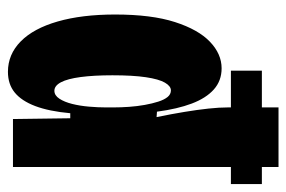

<svg xmlns="http://www.w3.org/2000/svg" viewBox="-142 -584 739 496"><g transform="rotate(90 228.0 -336.5)"><path d="M163 -643H456V-563H163ZM166 13Q121 13 87.5 -20Q54 -53 36 -115.5Q18 -178 18 -264Q18 -358 37.5 -418.5Q57 -479 88.5 -509Q120 -539 157 -539Q189 -539 211.5 -519Q234 -499 248 -462Q262 -425 269 -372L283 -371Q275 -410 269.5 -443.5Q264 -477 261 -505Q258 -533 258 -555V-686H412V-253V0H288L286 -148H273Q268 -93 254.5 -57.5Q241 -22 219.5 -4.5Q198 13 166 13ZM215 -107Q227 -107 235.5 -120Q244 -133 249 -153Q254 -173 256 -196.5Q258 -220 258 -240V-259Q258 -279 256.5 -300Q255 -321 251.5 -340.5Q248 -360 243 -375.5Q238 -391 231 -399.5Q224 -408 214 -408Q203 -408 194 -392.5Q185 -377 180 -343.5Q175 -310 175 -257Q175 -209 179.5 -175Q184 -141 193 -124Q202 -107 215 -107Z"/></g></svg>

Font: Bricolage Grotesque 72pt Condensed ExtraBold
Style: Regular
Weight: 800
Width: 3
Designer: Mathieu Triay
Foundry: Atelier Triay
Version: Version 1.001;gftools[0.9.33.dev8+g029e19f]